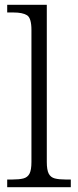

<svg xmlns="http://www.w3.org/2000/svg" viewBox="-20 -780 325 800"><path d="M10 0V-32H31Q60 -32 77.5 -36.5Q95 -41 103 -56.5Q111 -72 111 -105V-655Q111 -705 92.5 -716.5Q74 -728 36 -728H10V-760H175V-105Q175 -72 183 -56.5Q191 -41 208.5 -36.5Q226 -32 254 -32H275V0Z"/></svg>

Font: Noto Serif Gurmukhi Light
Style: Regular
Weight: 300
Designer: Vaibhav Singh and the Monotype Design Team
Foundry: Monotype Imaging Inc.
Version: Version 2.004; ttfautohint (v1.8.4.7-5d5b)